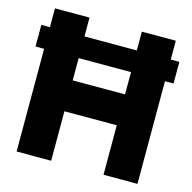

<svg xmlns="http://www.w3.org/2000/svg" viewBox="-103 -804 909 907"><g transform="rotate(15 351.5 -350.0)"><path d="M14 -502V-608H56V-700H225V-608H481V-700H647V-608H689V-502H647V0H481V-242H225V0H56V-502ZM225 -393H481V-502H225Z"/></g></svg>

Font: Georama ExtraCondensed Thin
Style: Bold
Weight: 700
Version: Version 1.001